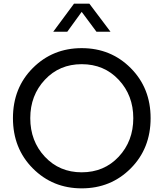

<svg xmlns="http://www.w3.org/2000/svg" viewBox="-20 -1021 897 1053"><path d="M386 -1001H470L586 -847H509L428 -956L349 -847H272ZM428 12Q269 12 160 -97.5Q51 -207 51 -373Q51 -539 160 -648Q269 -757 428 -757Q588 -757 697 -647.5Q806 -538 806 -373Q806 -207 697 -97.5Q588 12 428 12ZM428 -76Q551 -76 631 -161.5Q711 -247 711 -373Q711 -498 631 -583.5Q551 -669 428 -669Q306 -669 226 -583.5Q146 -498 146 -373Q146 -247 226 -161.5Q306 -76 428 -76Z"/></svg>

Font: Plus Jakarta Display
Style: Regular
Weight: 400
Designer: Gumpita Rahayu
Foundry: Tokotype Studio
Version: Version 1.000;hotconv 1.0.109;makeotfexe 2.5.65596